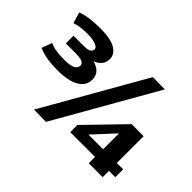

<svg xmlns="http://www.w3.org/2000/svg" viewBox="-135 -1017 1313 1313"><g transform="rotate(45 521.5 -360.0)"><path d="M25 -330 53 -405Q70 -397 89 -392Q108 -387 133.5 -384.5Q159 -382 197 -382Q249 -382 274 -395Q299 -408 299 -431Q299 -443 291.5 -451.5Q284 -460 265 -464.5Q246 -469 211 -469H121V-543H224Q256 -543 272.5 -552.5Q289 -562 289 -579Q289 -592 275 -601Q261 -610 237.5 -615Q214 -620 184 -620Q146 -620 120.5 -617Q95 -614 80.5 -610Q66 -606 60 -603L36 -683Q63 -695 110.5 -702Q158 -709 216 -709Q315 -709 362.5 -681Q410 -653 410 -606Q410 -573 390.5 -549.5Q371 -526 340 -517Q383 -505 404 -481.5Q425 -458 425 -422Q425 -381 398.5 -353Q372 -325 323.5 -311.5Q275 -298 210 -298Q160 -298 114.5 -304.5Q69 -311 25 -330ZM404 7 287 5 705 -727 822 -725ZM572 -61 571 -130 830 -397 946 -396V-137H1007V-61H946V0H811V-61ZM671 -137H813V-291Z"/></g></svg>

Font: Georama SemiExpanded
Style: Bold
Weight: 700
Width: 6
Designer: Jean-Baptiste Levee
Foundry: Production Type
Version: Version 1.001